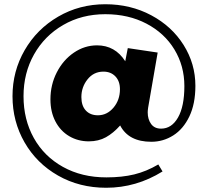

<svg xmlns="http://www.w3.org/2000/svg" viewBox="-20 -735 981 906"><path d="M468 -397Q503 -397 524.5 -374.5Q546 -352 546 -314Q546 -263 515.5 -227Q485 -191 442 -191Q406 -191 385 -213.5Q364 -236 364 -277Q364 -324 393 -360.5Q422 -397 468 -397ZM482 102Q366 102 277 52.5Q188 3 139.5 -84Q91 -171 91 -281Q91 -390 140.5 -478Q190 -566 278 -617Q366 -668 477 -668Q586 -668 671 -623.5Q756 -579 803 -501.5Q850 -424 850 -329Q850 -233 820 -180.5Q790 -128 740 -128Q709 -128 693 -150Q677 -172 677 -205Q677 -213 679 -227L724 -487L583 -508L571 -446Q523 -521 438 -521Q379 -521 328.5 -486.5Q278 -452 248 -393.5Q218 -335 218 -266Q218 -207 241.5 -162Q265 -117 306.5 -92.5Q348 -68 399 -68Q445 -68 480 -87.5Q515 -107 547 -143Q587 -66 694 -66Q750 -66 797.5 -96Q845 -126 873.5 -185.5Q902 -245 902 -330Q902 -434 846.5 -522.5Q791 -611 693.5 -663Q596 -715 477 -715Q355 -715 254.5 -656.5Q154 -598 96.5 -498.5Q39 -399 39 -281Q39 -162 96 -63Q153 36 254 93.5Q355 151 481 151Q623 151 747 74L727 41Q671 74 613.5 88Q556 102 482 102Z"/></svg>

Font: Geom ExtraBold
Style: Bold
Weight: 800
Version: Version 1.102